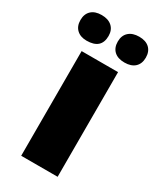

<svg xmlns="http://www.w3.org/2000/svg" viewBox="-198 -695 629 753"><g transform="rotate(30 116.0 -318.0)"><path d="M198 0H33V-474H198ZM95 -578Q95 -519 29 -519Q1 -519 -15.5 -534.5Q-32 -550 -32 -577.5Q-32 -605 -15.5 -620.5Q1 -636 31 -636Q61 -636 78 -620.5Q95 -605 95 -578ZM200.5 -519Q170 -519 153.5 -534.5Q137 -550 137 -577.5Q137 -605 154 -620.5Q171 -636 201 -636Q231 -636 247.5 -620.5Q264 -605 264 -577.5Q264 -550 247.5 -534.5Q231 -519 200.5 -519Z"/></g></svg>

Font: Passion One
Style: Regular
Weight: 400
Designer: Alejandro Lo Celso
Foundry: Fontstage
Version: Version 1.002